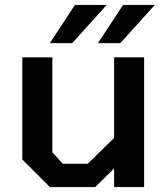

<svg xmlns="http://www.w3.org/2000/svg" viewBox="-20 -754 676 774"><path d="M181 -580 282 -734H410L271 -580ZM375 -580 476 -734H604L465 -580ZM181 0 70 -111V-523H191V-140L233 -94H334L440 -198V-523H561V0H440V-75L364 0Z"/></svg>

Font: Tomorrow Medium
Style: Regular
Weight: 500
Designer: Tony de Marco, Monica Rizzolli
Foundry: Just in Type
Version: Version 2.002